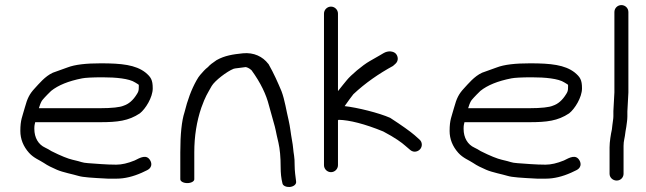

<svg xmlns="http://www.w3.org/2000/svg" viewBox="-20 -714 2539 755"><path d="M144.2 -317C146.6 -321.1 158.9 -335.2 181.2 -356.7C209.2 -379 249 -395.3 303 -405.9C314.8 -408.3 342.6 -410 383.4 -410C435.7 -410 488.3 -405.1 511.5 -389.7C529 -377.7 525.6 -386.7 525.6 -366C525.6 -358.6 523.6 -352 518.7 -344.6C503.2 -319 485.5 -304.7 466.3 -298.5L465.5 -298.2L464.8 -297.9C452.4 -292.5 421.2 -288.5 372.6 -288.5L132.9 -288.5C135.9 -298.4 139.5 -308.9 144.2 -317ZM372.6 -233.5C442.5 -233.5 485.3 -238.6 529.9 -268.2C551.8 -285.2 580.6 -330.9 580.6 -366.5C580.6 -399.8 573.5 -411.2 551.3 -429.4C513 -458.9 458.3 -465 376.6 -465C318.8 -465 275.2 -460.3 245.1 -448.7C225.8 -441.7 206.7 -434.8 187.8 -428.1C156.8 -414 133.1 -384.2 116.6 -366.6C95.8 -344.3 87.6 -327.4 77.7 -291.3C68 -255.2 60 -243.6 60 -199C60 -167.2 71.7 -138.2 94 -113.2C112.9 -92.1 135.9 -84.4 152.5 -73.2C168.2 -62.5 183.5 -55.3 203.9 -46.4C227.1 -36.2 268.6 -28.4 288.7 -22.2C305.7 -17 341.3 -14.6 403.9 -11.5L404.5 -11.5H438.8C470.2 -11.5 503.7 -19.7 537.6 -34.8L558.6 -44.8C565.6 -48.3 572 -53.6 574.3 -62.2C576.2 -69.5 574.3 -76.7 571.1 -82.5C556.6 -109 531.3 -93.9 509.5 -83C482.7 -72 458.6 -66.5 437.1 -66.5C397.3 -66.5 358.7 -70.3 326.8 -72.4C300.3 -74.2 303.6 -77.4 265.4 -85.8C248 -89.7 219.4 -101 182.1 -119.8C173.7 -125.2 165.7 -129.7 157.7 -133.4C131.1 -145.5 115 -172.1 115 -207.5C115 -220.3 116.4 -225.4 118.4 -233.5Z M716.5 6C731.5 6 744 -0.8 744 -9V-115C744 -178.1 753.3 -236.7 771.7 -290.6C788.6 -337.3 794.7 -344 812.4 -375.8C824.7 -396.7 872.2 -433.2 898.8 -443.6C905.3 -445.8 923 -446.5 945.8 -450.2C949.7 -449.8 959 -447.1 969.1 -437.8C1005.3 -388.1 1026.9 -342 1037.5 -299.7C1041.9 -282.8 1047.1 -264 1053.2 -243.3C1067.2 -195.4 1062 -206.1 1074.9 -153C1080.6 -128.1 1083.6 -96.1 1083.6 -57C1083.6 -33.1 1085.7 -12.9 1090.6 6.7C1092 16.7 1106 22.1 1119 21.3C1133 20.3 1146.8 11.7 1144.3 -1.2C1142 -18.7 1138.6 -42.4 1138.6 -64.2C1138.6 -80.3 1138 -92.6 1136.4 -102C1132.8 -121.7 1133.1 -137.4 1128.2 -162.5C1123 -190.4 1121.4 -213.7 1114.8 -241.9C1106.1 -277.2 1100.1 -320.5 1086.9 -355.5C1072.3 -390.1 1057.5 -424.1 1035.4 -463L1035.2 -462.6L1034.9 -463C1013 -491.6 978.1 -508.6 935.1 -504.4C896.7 -500.4 863.9 -495.8 831.4 -477.4C814.7 -466.3 804.7 -458.3 797.8 -450.3C792 -445.8 786.7 -441.1 782 -436C771.7 -424 763.1 -417 752.6 -397.6C732.6 -362 717.4 -320.7 705.5 -272.4C694.5 -239 689 -186.1 689 -115V-9C689 -0.8 701.5 6 716.5 6Z M1254 -64.5C1254 -49.5 1266.5 -37 1281.5 -37C1296.5 -37 1309 -49.5 1309 -64.5V-241.1C1309 -241.1 1310.3 -241.8 1312 -242.9C1354.1 -241.9 1414.1 -226.9 1487.1 -197C1534.4 -172.1 1560.1 -153 1573.4 -141.1L1593.6 -123.9C1607.7 -112.3 1624.9 -118.2 1633 -128.5C1640.9 -138.5 1641.6 -155.3 1628.8 -166L1609.8 -182.9C1592.4 -197.7 1561.5 -219.9 1514.3 -250.6C1470 -270.2 1384.6 -291.3 1335.2 -296.7C1346.1 -313.2 1366.6 -339.6 1369.6 -343.6C1416.4 -387.6 1470.2 -424.6 1525.3 -454.6L1525.6 -454.9L1535 -463.2C1548.8 -475.8 1545.1 -493.9 1536 -503.4C1527.3 -512.3 1506.8 -516.3 1487.8 -504.8L1474.2 -496.8C1465.3 -491.6 1452 -484 1434.6 -474.1C1404.4 -457 1358.9 -417.7 1343.7 -398.8C1336.5 -389.8 1323.5 -374.5 1309 -355.8V-660.5C1309 -675.5 1296.5 -688 1281.5 -688C1266.5 -688 1254 -675.5 1254 -660.5Z M1832.2 -317C1834.6 -321.1 1846.9 -335.2 1869.2 -356.7C1897.2 -379 1937 -395.3 1991 -405.9C2002.8 -408.3 2030.6 -410 2071.4 -410C2123.7 -410 2176.3 -405.1 2199.5 -389.7C2217 -377.7 2213.6 -386.7 2213.6 -366C2213.6 -358.6 2211.6 -352 2206.7 -344.6C2191.2 -319 2173.5 -304.7 2154.3 -298.5L2153.5 -298.2L2152.8 -297.9C2140.4 -292.5 2109.2 -288.5 2060.6 -288.5L1820.9 -288.5C1823.9 -298.4 1827.5 -308.9 1832.2 -317ZM2060.6 -233.5C2130.5 -233.5 2173.3 -238.6 2217.9 -268.2C2239.8 -285.2 2268.6 -330.9 2268.6 -366.5C2268.6 -399.8 2261.5 -411.2 2239.3 -429.4C2201 -458.9 2146.3 -465 2064.6 -465C2006.8 -465 1963.2 -460.3 1933.1 -448.7C1913.8 -441.7 1894.7 -434.8 1875.8 -428.1C1844.8 -414 1821.1 -384.2 1804.6 -366.6C1783.8 -344.3 1775.6 -327.4 1765.7 -291.3C1756 -255.2 1748 -243.6 1748 -199C1748 -167.2 1759.7 -138.2 1782 -113.2C1800.9 -92.1 1823.9 -84.4 1840.5 -73.2C1856.2 -62.5 1871.5 -55.3 1891.9 -46.4C1915.1 -36.2 1956.6 -28.4 1976.7 -22.2C1993.7 -17 2029.3 -14.6 2091.9 -11.5L2092.5 -11.5H2126.8C2158.2 -11.5 2191.7 -19.7 2225.6 -34.8L2246.6 -44.8C2253.6 -48.3 2260 -53.6 2262.3 -62.2C2264.2 -69.5 2262.3 -76.7 2259.1 -82.5C2244.6 -109 2219.3 -93.9 2197.5 -83C2170.7 -72 2146.6 -66.5 2125.1 -66.5C2085.3 -66.5 2046.7 -70.3 2014.8 -72.4C1988.3 -74.2 1991.6 -77.4 1953.4 -85.8C1936 -89.7 1907.4 -101 1870.1 -119.8C1861.7 -125.2 1853.7 -129.7 1845.7 -133.4C1819.1 -145.5 1803 -172.1 1803 -207.5C1803 -220.3 1804.4 -225.4 1806.4 -233.5Z M2432 -30.5V-140.3C2432 -161.2 2436.5 -167.3 2439.9 -198.5L2442.9 -215.9L2442.9 -216.2C2444.1 -227.8 2447 -241.1 2447 -256V-275.9L2451 -350.1V-666.5C2451 -682.1 2438.5 -694 2423.5 -694C2408.5 -694 2396 -682.1 2396 -666.5V-350.7L2392 -277.5V-257C2392 -246.1 2389.4 -235.6 2388.1 -222.5L2386.1 -204.9C2382.1 -187.1 2377 -156.3 2377 -134.6V-30.5C2377 -15.5 2390.1 -4 2405 -4C2420.8 -4 2432 -16.6 2432 -30.5Z"/></svg>

Font: MewTooHand
Style: BdWide
Weight: 400
Designer: Mew Too, Robert Jablonski
Version: Version 0.77